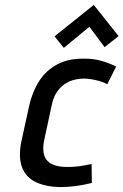

<svg xmlns="http://www.w3.org/2000/svg" viewBox="-20 -750 503 782"><path d="M463 -603 362 -730 202 -602 240 -555 344 -641 406 -558ZM417 -407 453 -479Q425 -493 393.5 -502Q362 -511 329 -511Q261 -513 214.5 -488.5Q168 -464 140 -420.5Q112 -377 99 -320L67 -174Q54 -109 70 -68Q86 -27 126.5 -8Q167 11 225 12Q258 12 290.5 7.5Q323 3 354 -5L353 -82Q353 -82 344.5 -80.5Q336 -79 321.5 -76Q307 -73 289.5 -71.5Q272 -70 254 -70Q226 -70 205.5 -76Q185 -82 173 -95Q161 -108 157.5 -129Q154 -150 160 -179L191 -323Q198 -358 216.5 -382Q235 -406 262 -418Q289 -430 323 -430Q348 -429 373 -423Q398 -417 417 -407Z"/></svg>

Font: Advent Pro SemiBold
Style: Italic
Weight: 600
Italic angle: -12°
Version: Version 3.000